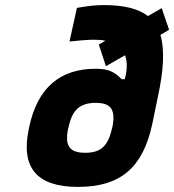

<svg xmlns="http://www.w3.org/2000/svg" viewBox="-20 -725 684 754"><path d="M95 -228 93 -218C61 -66 125 9 286 9C453 9 541 -66 578 -238L600 -345C623 -450 627 -531 610 -588L644 -608L615 -693L561 -662C523 -691 467 -705 389 -705C356 -705 327 -702 282 -694L253 -562C280 -565 322 -569 348 -569C365 -569 381 -568 394 -565L368 -550L396 -465L471 -508C480 -484 479 -455 474 -431L470 -414H458C431 -440 411 -455 356 -455C215 -455 128 -380 95 -228ZM248 -222 249 -224C263 -294 294 -321 356 -321C417 -321 435 -294 421 -224L420 -222C405 -152 376 -125 315 -125C253 -125 233 -152 248 -222Z"/></svg>

Font: LT Wave Mono Black
Style: Italic
Weight: 900
Designer: Daniel Lyons
Version: Version 2.5 (Glyphs App)